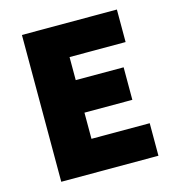

<svg xmlns="http://www.w3.org/2000/svg" viewBox="-99 -735 754 821"><g transform="rotate(-15 278.0 -325.0)"><path d="M71.8 0V-649.9H492.2V-505.9H244.1V-403.8H456.1V-259.8H244.1V-144H502V0Z"/></g></svg>

Font: Source Sans Pro Black
Style: Regular
Weight: 900
Designer: Paul D. Hunt
Foundry: Adobe Systems Incorporated
Version: Version 2.020;PS 2.0;hotconv 1.0.86;makeotf.lib2.5.63406